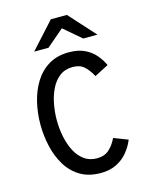

<svg xmlns="http://www.w3.org/2000/svg" viewBox="-135 -1011 886 1111"><g transform="rotate(-15 308.0 -456.0)"><path d="M329.5 11.5Q257 11.5 206.2 -19.2Q155.5 -50 124 -102Q92.5 -154 77.8 -218.5Q63 -283 63 -350Q63 -417.5 78.2 -482Q93.5 -546.5 125.5 -598.2Q157.5 -650 208.2 -680.8Q259 -711.5 329.5 -711.5Q385.5 -711.5 424.2 -692.8Q463 -674 488 -644.2Q513 -614.5 527.5 -582L443.5 -538.5Q424.5 -575 398.8 -599.2Q373 -623.5 329.5 -623.5Q283 -623.5 250.8 -599Q218.5 -574.5 198.8 -534Q179 -493.5 170 -445.2Q161 -397 161 -350Q161 -299 171 -250.2Q181 -201.5 201.2 -162.2Q221.5 -123 253.5 -99.8Q285.5 -76.5 329.5 -76.5Q374.5 -76.5 402.5 -101.5Q430.5 -126.5 449 -166L534 -133.5Q518 -94.5 490.8 -61.5Q463.5 -28.5 423.5 -8.5Q383.5 11.5 329.5 11.5ZM137.5 -767 279 -923H375.5L516.5 -767H431L327 -856L223 -767Z"/></g></svg>

Font: Overpass Mono Light Medium
Style: Regular
Weight: 500
Monospace: yes
Version: Version 4.000